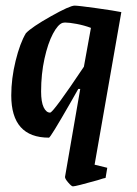

<svg xmlns="http://www.w3.org/2000/svg" viewBox="-20 -480 488 682"><path d="M316 105 361 116 355 152Q351 152 327 160Q249 182 239 182Q234 182 222 168Q210 154 211 148L265 -164H258L229 -113Q159 9 154 9Q20 9 20 -141Q20 -201 35.5 -264Q51 -327 72 -362Q93 -384 160.5 -422Q228 -460 245 -460Q258 -460 322.5 -451Q387 -442 411 -437ZM278 -243 303 -381Q279 -390 252.5 -395Q226 -400 211 -400L203 -399Q186 -394 168 -360Q150 -326 138 -271.5Q126 -217 126 -155Q126 -118 135 -99Q144 -80 158 -80Q169 -80 278 -243Z"/></svg>

Font: Grenze Medium
Style: Italic
Weight: 500
Italic angle: -10°
Designer: Renata Polastri
Foundry: Omnibus-Type
Version: Version 1.002; ttfautohint (v1.8)